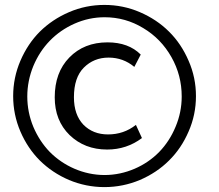

<svg xmlns="http://www.w3.org/2000/svg" viewBox="-20 -744 884 776"><path d="M401.9 12.2C452.1 12.2 500 2.4 545.4 -16.6C590.8 -36.1 630.4 -62.5 663.1 -95.2C696.3 -127.9 722.7 -167 742.2 -212.4C762.2 -257.8 772 -305.7 772 -355.5C772 -405.3 762.2 -453.1 742.2 -498.5C722.7 -543.9 696.3 -583.5 663.1 -616.2C630.4 -648.9 590.8 -675.3 545.4 -694.8C500 -714.4 452.1 -724.1 401.9 -724.1C352.1 -724.1 304.2 -714.4 258.8 -694.8C213.4 -675.3 174.3 -648.9 141.1 -616.2C108.4 -583.5 82 -543.9 62.5 -498.5C43 -453.1 33.2 -405.3 33.2 -355.5C33.2 -305.7 43 -257.8 62.5 -212.4C82 -167 108.4 -127.9 141.1 -95.2C174.3 -62.5 213.4 -36.1 258.8 -16.6C304.2 2.4 352.1 12.2 401.9 12.2ZM402.8 -36.6C317.4 -36.6 237.3 -73.2 181.2 -129.9C153.3 -158.7 131.3 -192.4 114.7 -231.4C98.6 -270.5 90.3 -311.5 90.3 -354C90.3 -396.5 98.6 -437.5 114.7 -477.1C131.3 -516.6 153.3 -550.3 181.2 -579.1C209 -607.9 242.7 -631.3 281.2 -648.4C319.8 -665.5 360.4 -674.3 402.8 -674.3C459 -674.3 511.2 -659.7 559.1 -630.4C607.4 -601.6 645 -562.5 672.9 -513.2C700.7 -463.9 714.4 -411.1 714.4 -354C714.4 -311.5 706.1 -270.5 689.5 -231.4C673.3 -192.4 651.4 -158.7 623.5 -129.9C568.4 -73.2 487.3 -36.6 402.8 -36.6ZM413.1 -139.6C465.8 -139.6 512.7 -155.3 553.7 -186L529.3 -239.3C496.6 -213.4 459 -200.7 416.5 -200.7C376 -200.7 342.8 -213.9 316.9 -240.2C291.5 -267.1 278.8 -303.7 278.8 -351.1C278.8 -403.8 292 -443.8 318.8 -470.7C345.7 -497.6 378.9 -511.2 418.9 -511.2C458.5 -511.2 493.2 -498.5 522.9 -473.6L548.8 -523.4C516.1 -556.2 471.2 -572.8 414.6 -572.8C351.1 -572.8 299.8 -552.2 260.3 -511.7C220.7 -471.2 201.2 -417.5 201.2 -350.6C201.2 -288.1 221.2 -237.3 261.2 -198.2C301.8 -159.2 352.1 -139.6 413.1 -139.6Z"/></svg>

Font: Ride
Style: Regular
Weight: 400
Version: Version 3.000